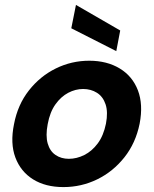

<svg xmlns="http://www.w3.org/2000/svg" viewBox="-20 -754 625 781"><path d="M238 7Q165 7 114.5 -24.5Q64 -56 42.5 -113.5Q21 -171 37 -249Q52 -328 97.5 -386Q143 -444 207 -475.5Q271 -507 343 -507Q415 -507 467 -475.5Q519 -444 541 -386.5Q563 -329 548 -251Q532 -172 486 -114Q440 -56 375.5 -24.5Q311 7 238 7ZM260 -108Q292 -108 323 -123.5Q354 -139 377.5 -170.5Q401 -202 411 -251Q420 -298 409.5 -329.5Q399 -361 374.5 -376.5Q350 -392 318 -392Q287 -392 257.5 -376.5Q228 -361 205.5 -329.5Q183 -298 174 -249Q165 -202 174 -170.5Q183 -139 206 -123.5Q229 -108 260 -108ZM289 -734 469 -630 453 -546 270 -639Z"/></svg>

Font: Albert Sans
Style: Bold Italic
Weight: 700
Italic angle: -11.25°
Designer: Andreas Rasmussen
Foundry: a.Foundry
Version: Version 1.025